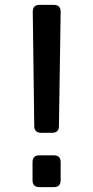

<svg xmlns="http://www.w3.org/2000/svg" viewBox="-20 -765 381 785"><path d="M149 -222Q120 -222 120 -250L114 -717Q114 -745 141 -745H200Q228 -745 228 -717L221 -250Q221 -222 193 -222ZM141 0Q113 0 113 -28V-102Q113 -130 141 -130H200Q228 -130 228 -102V-28Q228 0 200 0Z"/></svg>

Font: Pitagon Sans Text SemiBold
Style: Regular
Weight: 600
Designer: Travis Tran
Foundry: Pitagon
Version: Version 1.001; ttfautohint (v1.8.4.7-5d5b);gftools[0.9.26]